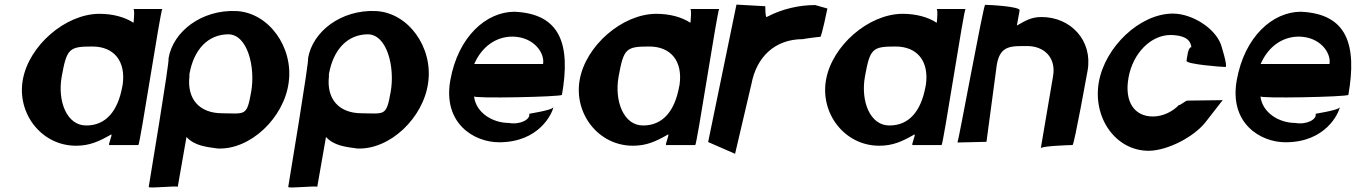

<svg xmlns="http://www.w3.org/2000/svg" viewBox="-20 -668 5890 834"><path d="M79 -321C53 -175 160 -35 310 -35C369 -35 409 -53 463 -84C470 -84 448 -38 455 -38H581C588 -38 678 -629 685 -629H559C566 -629 561 -576 560 -569C522 -594 470 -608 411 -608C263 -607 105 -469 79 -321ZM248 -335C270 -457 280 -466 381 -466C474 -466 527 -404 513 -301L511 -291C492 -187 441 -123 355 -123C270 -122 229 -229 248 -335Z M712 -414C719 -414 627 137 626 144C625 152 753 137 752 144L790 -73C825 -35 874 -30 925 -23C1067 -16 1214 -156 1234 -310C1255 -464 1147 -613 1007 -620C856 -627 731 -531 712 -414ZM803 -347C822 -454 884 -518 971 -519C1056 -519 1090 -375 1071 -269C1052 -162 1046 -175 945 -176C847 -176 791 -237 803 -338C802 -338 803 -347 803 -347Z M1318 -414C1325 -414 1233 137 1232 144C1231 152 1359 137 1358 144L1396 -73C1431 -35 1480 -30 1531 -23C1673 -16 1820 -156 1840 -310C1861 -464 1753 -613 1613 -620C1462 -627 1337 -531 1318 -414ZM1409 -347C1428 -454 1490 -518 1577 -519C1662 -519 1696 -375 1677 -269C1658 -162 1652 -175 1551 -176C1453 -176 1397 -237 1409 -338C1408 -338 1409 -347 1409 -347Z M1936 -319C1903 -132 2039 -50 2148 -50C2323 -50 2379 -176 2384 -203C2381 -188 2264 -173 2279 -173C2284 -149 2239 -125 2190 -134C2120 -134 2047 -178 2039 -250C2025 -239 2419 -247 2421 -256C2459 -473 2416 -608 2215 -617C2093 -617 1970 -510 1936 -319ZM2040 -390C2072 -464 2133 -509 2206 -509C2298 -508 2347 -439 2339 -390Z M2498 -321C2472 -175 2579 -35 2729 -35C2788 -35 2828 -53 2882 -84C2889 -84 2867 -38 2874 -38H3000C3007 -38 3097 -629 3104 -629H2978C2985 -629 2980 -576 2979 -569C2941 -594 2889 -608 2830 -608C2682 -607 2524 -469 2498 -321ZM2667 -335C2689 -457 2699 -466 2800 -466C2893 -466 2946 -404 2932 -301L2930 -291C2911 -187 2860 -123 2774 -123C2689 -122 2648 -229 2667 -335Z M3056 -51 3173 0 3244 -303C3266 -420 3345 -498 3468 -498C3468 -499 3534 -508 3543 -508C3549 -508 3574 -631 3574 -631L3521 -646C3452 -646 3378 -630 3310 -594C3303 -594 3305 -644 3304 -641L3179 -648Z M3568 -321C3542 -175 3649 -35 3799 -35C3858 -35 3898 -53 3952 -84C3959 -84 3937 -38 3944 -38H4070C4077 -38 4167 -629 4174 -629H4048C4055 -629 4050 -576 4049 -569C4011 -594 3959 -608 3900 -608C3752 -607 3594 -469 3568 -321ZM3737 -335C3759 -457 3769 -466 3870 -466C3963 -466 4016 -404 4002 -301L4000 -291C3981 -187 3930 -123 3844 -123C3759 -122 3718 -229 3737 -335Z M4139 -49 4265 -52 4310 -388C4325 -471 4371 -468 4442 -468C4514 -468 4569 -419 4554 -336L4501 -24C4503 -34 4631 -38 4639 -38C4646 -38 4704 -360 4704 -360C4728 -492 4630 -595 4503 -594C4462 -594 4437 -580 4397 -557L4409 -623C4412 -640 4278 -647 4259 -647C4252 -647 4143 -51 4139 -49Z M4753 -311C4726 -156 4826 -13 4970 -13C5053 -14 5167 -74 5217 -138L5291 -233C5291 -233 5142 -231 5137 -231C5130 -231 5101 -206 5102 -213C5074 -183 5031 -162 4988 -162C4908 -162 4863 -225 4882 -331C4901 -437 4979 -516 5065 -516C5119 -515 5151 -500 5155 -463C5140 -463 5137 -420 5134 -404C5131 -389 5288 -377 5303 -377C5315 -377 5283 -476 5283 -476C5255 -548 5158 -608 5076 -609H5075C4931 -609 4780 -464 4753 -311Z M5352 -319C5319 -132 5455 -50 5564 -50C5739 -50 5795 -176 5800 -203C5797 -188 5680 -173 5695 -173C5700 -149 5655 -125 5606 -134C5536 -134 5463 -178 5455 -250C5441 -239 5835 -247 5837 -256C5875 -473 5832 -608 5631 -617C5509 -617 5386 -510 5352 -319ZM5456 -390C5488 -464 5549 -509 5622 -509C5714 -508 5763 -439 5755 -390Z"/></svg>

Font: Ember
Style: Ita
Weight: 400
Designer: Stig
Foundry: Cannot Into Space Fonts
Version: Version 0.127